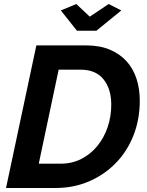

<svg xmlns="http://www.w3.org/2000/svg" viewBox="-20 -936 732 956"><path d="M283 -884 360 -916 427 -853 521 -916 584 -884 460 -783H363ZM161 -710H408Q477 -710 527.5 -688.5Q578 -667 611 -630Q644 -593 660 -543Q676 -493 676 -435Q676 -341 644.5 -261.5Q613 -182 556.5 -124Q500 -66 423.5 -33Q347 0 257 0H10ZM282 -121Q339 -121 385.5 -145Q432 -169 465 -209.5Q498 -250 516 -303Q534 -356 534 -415Q534 -493 495.5 -541Q457 -589 382 -589H272L173 -121Z"/></svg>

Font: PTCRaleway
Style: Bold Italic
Weight: 700
Italic angle: -12°
Designer: Matt McInerney, Pablo Impallari, Rodrigo Fuenzalida
Foundry: Matt McInerney, Pablo Impallari, Rodrigo Fuenzalida
Version: Version 3.000g; ttfautohint (v1.5) -l 8 -r 28 -G 28 -x 14 -D